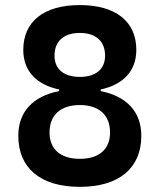

<svg xmlns="http://www.w3.org/2000/svg" viewBox="-20 -723 626 753"><path d="M293 9.8C446.8 9.8 534.2 -63.5 534.2 -190.4C534.2 -284.2 477.5 -345.2 375 -365.7V-372.1C464.8 -391.6 514.6 -445.8 514.6 -527.3C514.6 -638.7 434.1 -703.1 293 -703.1C151.9 -703.1 71.3 -638.7 71.3 -527.3C71.3 -445.8 121.6 -391.1 211.9 -372.1V-365.7C108.9 -345.7 51.8 -284.2 51.8 -190.4C51.8 -63.5 139.2 9.8 293 9.8ZM293 -100.1C217.3 -100.1 174.3 -137.7 174.3 -203.6C174.3 -271.5 217.3 -311 293 -311C368.7 -311 411.6 -271.5 411.6 -203.6C411.6 -137.7 368.7 -100.1 293 -100.1ZM293 -421.4C230 -421.4 193.8 -452.1 193.8 -504.4C193.8 -561.5 230 -593.8 293 -593.8C356 -593.8 392.1 -561.5 392.1 -504.4C392.1 -452.1 356 -421.4 293 -421.4Z"/></svg>

Font: Cascadia Mono SemiBold
Style: Regular
Weight: 600
Monospace: yes
Designer: Aaron Bell
Foundry: Saja Typeworks
Version: Version 2404.023